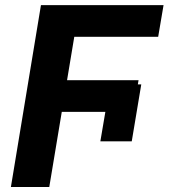

<svg xmlns="http://www.w3.org/2000/svg" viewBox="-20 -748 681 768"><path d="M545.1 -410.4 507 -182.6H381.4L420.1 -410.4ZM298.2 -727.5 177.1 0H23.6L143.8 -727.5ZM534.2 -427.3 512.7 -300.6H181.2L202.1 -427.3ZM634.2 -727.5 612.7 -600.8H235.5L257 -727.5Z"/></svg>

Font: Inter Tight
Style: Italic
Weight: 400
Italic angle: -9.39999°
Designer: Rasmus Andersson
Foundry: rsms
Version: Version 3.002